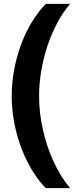

<svg xmlns="http://www.w3.org/2000/svg" viewBox="-20 -813 405 1000"><path d="M218.7 167Q164.7 111.6 124.6 33.6Q84.6 -44.3 62.7 -133.9Q40.9 -223.6 40.9 -313Q40.9 -380.1 53.4 -447.9Q65.9 -515.7 89 -578.9Q112.1 -642.1 145.2 -696.9Q178.3 -751.6 218.7 -793H345Q308.1 -749.4 278.3 -693.8Q248.4 -638.1 227.4 -574.8Q206.4 -511.4 195 -444.7Q183.6 -378 183.6 -313Q183.6 -224.7 203.9 -135.5Q224.1 -46.3 260.6 31.8Q297.1 109.9 345 167Z"/></svg>

Font: Mona Sans ExtraLight
Style: Regular
Weight: 200
Designer: Deni Anggara
Foundry: GitHub
Version: Version 2.000